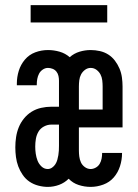

<svg xmlns="http://www.w3.org/2000/svg" viewBox="-20 -724 540 752"><path d="M167 8Q149 8 130 3Q111 -2 95.5 -12.5Q80 -23 69 -39Q58 -55 51.5 -72.5Q45 -90 42.5 -109Q40 -128 40 -147Q40 -167 43 -187Q46 -207 53.5 -225.5Q61 -244 74 -260Q87 -276 104 -286.5Q121 -297 141 -301.5Q161 -306 181 -306H211V-408Q211 -417 209 -426.5Q207 -436 201 -443.5Q195 -451 186 -454.5Q177 -458 168 -458Q157 -458 147.5 -451.5Q138 -445 133 -435.5Q128 -426 126 -415Q124 -404 124 -393V-390H46V-397Q46 -422 53.5 -446.5Q61 -471 77.5 -490.5Q94 -510 118 -519Q142 -528 168 -528Q191 -528 213.5 -521.5Q236 -515 253 -500Q270 -515 291.5 -521.5Q313 -528 335 -528Q353 -528 371 -524Q389 -520 404 -510.5Q419 -501 430 -486.5Q441 -472 448 -455.5Q455 -439 457.5 -421Q460 -403 460 -385V-225H289V-135Q289 -123 290.5 -111Q292 -99 297 -88Q302 -77 312.5 -69.5Q323 -62 335 -62Q345 -62 355 -67.5Q365 -73 370.5 -82.5Q376 -92 378 -103Q380 -114 380 -124V-125H458V-124Q458 -98 450 -73Q442 -48 425.5 -29Q409 -10 384.5 -1Q360 8 335 8Q311 8 288 0.5Q265 -7 249 -24Q233 -8 211.5 0Q190 8 167 8ZM289 -295H382V-385Q382 -397 380.5 -409.5Q379 -422 373.5 -432.5Q368 -443 358 -450.5Q348 -458 335 -458Q323 -458 313 -450.5Q303 -443 297.5 -432.5Q292 -422 290.5 -409.5Q289 -397 289 -385ZM167 -62Q176 -62 184 -67.5Q192 -73 197 -81Q202 -89 204.5 -98Q207 -107 208.5 -116Q210 -125 210.5 -134Q211 -143 211 -153V-236H181Q166 -236 152 -228.5Q138 -221 130.5 -208Q123 -195 120.5 -180Q118 -165 118 -150Q118 -136 120 -122Q122 -108 127 -95Q132 -82 142.5 -72Q153 -62 167 -62ZM100 -636V-704H400V-636Z"/></svg>

Font: Iosevka SS18
Style: Regular
Weight: 400
Monospace: yes
Designer: Belleve Invis
Foundry: Belleve Invis
Version: Version 25.1.1; ttfautohint (v1.8.4)